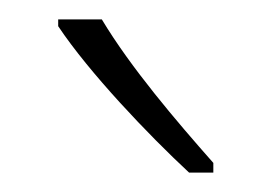

<svg xmlns="http://www.w3.org/2000/svg" viewBox="-20 -784 280 198"><path d="M85 -764H40V-757C72 -709 133 -645 175 -606H200V-616C162 -659 115 -714 85 -764Z"/></svg>

Font: Noto Sans Devanagari Condensed ExtraLight
Style: Regular
Weight: 200
Width: 3
Designer: Jelle Bosma - Monotype Design Team
Foundry: Monotype Imaging Inc.
Version: Version 2.004